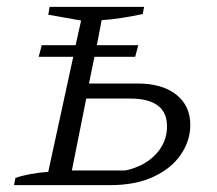

<svg xmlns="http://www.w3.org/2000/svg" viewBox="-20 -541 633 561"><path d="M21 0 25 -21Q61 -34 121 -39L194 -375H93L102 -409H201L217 -481L121 -498L125 -521H401L397 -500Q369 -494 338 -489Q307 -484 277 -482L263 -409H384L375 -375H256L240 -297H382Q454 -297 495 -264.5Q536 -232 536 -176Q536 -130 508.5 -89.5Q481 -49 428.5 -24.5Q376 0 301 0ZM190 -43H347Q402 -55 435 -90Q468 -125 468 -172Q468 -253 360 -253H232Z"/></svg>

Font: Piazzolla SC Light
Style: Italic
Weight: 300
Italic angle: -11.3°
Designer: Juan Pablo del Peral
Foundry: Huerta Tipografica
Version: Version 1.330